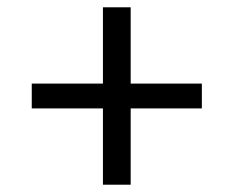

<svg xmlns="http://www.w3.org/2000/svg" viewBox="-20 -568 640 526"><path d="M262 -62V-271H67V-339H262V-548H338V-339H533V-271H338V-62Z"/></svg>

Font: IBM Plex Sans Arabic
Style: Regular
Weight: 400
Designer: Mike Abbink, Paul van der Laan, Pieter van Rosmalen, Wael Morcos, Khajak Apelian
Foundry: Bold Monday
Version: Version 1.1